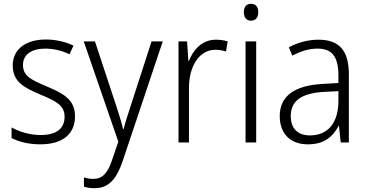

<svg xmlns="http://www.w3.org/2000/svg" viewBox="-20 -801 1933 1011"><path d="M375 -189C375 -279 310 -310 226 -346C144 -381 101 -400 101 -459C101 -514 146 -545 219 -545C264 -545 311 -533 346 -515L367 -561C326 -580 277 -593 221 -593C114 -593 47 -540 47 -457C47 -369 108 -339 195 -302C278 -268 320 -244 320 -187C320 -126 281 -90 193 -90C137 -90 82 -107 41 -130V-74C76 -56 127 -41 192 -41C310 -41 375 -95 375 -189Z M421 -583 603 -55 571 39C547 112 519 141 471 141C453 141 437 138 422 133V182C439 187 456 190 478 190C552 190 594 142 626 47L837 -583H778L669 -246C653 -198 639 -155 631 -121H628C621 -154 609 -191 591 -247L480 -583Z M1117 -592C1045 -592 999 -541 975 -481H972L965 -583H920V-51H975V-338C975 -452 1029 -539 1114 -539C1134 -539 1153 -535 1170 -530L1179 -583C1160 -589 1139 -592 1117 -592Z M1302 -781C1277 -781 1264 -764 1264 -737C1264 -709 1278 -692 1302 -692C1326 -692 1340 -709 1340 -737C1340 -764 1327 -781 1302 -781ZM1329 -583H1273V-51H1329Z M1656 -592C1600 -592 1546 -576 1501 -552L1519 -508C1564 -532 1608 -545 1652 -545C1726 -545 1762 -506 1762 -403V-364L1678 -359C1532 -351 1453 -296 1453 -190C1453 -100 1506 -41 1601 -41C1688 -41 1732 -81 1763 -138H1765L1774 -51H1817V-409C1817 -536 1766 -592 1656 -592ZM1684 -317 1762 -321V-268C1761 -156 1709 -88 1612 -88C1549 -88 1511 -123 1511 -190C1511 -270 1567 -310 1684 -317Z"/></svg>

Font: Noto Sans Tamil UI SemiCondensed Light
Style: Regular
Weight: 300
Width: 4
Designer: Jelle Bosma - Monotype Design Team
Foundry: Monotype Imaging Inc.
Version: Version 2.004